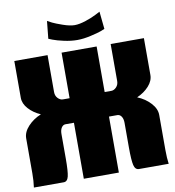

<svg xmlns="http://www.w3.org/2000/svg" viewBox="-96 -995 982 1080"><g transform="rotate(-10 395.0 -455.0)"><path d="M520.5 -897.5 544.9 -910.2 555.2 -810.1Q546.4 -806.2 530.8 -800.3Q515.1 -794.4 472.9 -784.7Q430.7 -774.9 395 -774.9Q359.4 -774.9 319.3 -783.7Q279.3 -792.5 256.8 -801.3L234.9 -810.1L245.1 -910.2Q255.4 -904.3 272 -896Q288.6 -887.7 328.4 -873.8Q368.2 -859.9 395 -859.9Q421.9 -859.9 459.2 -872.3Q496.6 -884.8 520.5 -897.5ZM294.9 -720.2H495.1V-460H533.2Q548.8 -460 562 -473.9Q575.2 -487.8 575.2 -508.8V-720.2H765.1V-509.8Q765.1 -476.6 738.3 -446.8Q711.4 -417 669.9 -398.9Q714.4 -380.9 744.6 -348.1Q774.9 -315.4 774.9 -279.8V-80.1Q774.9 -33.2 779.8 0H609.9Q588.9 0 582 -27.8Q575.2 -55.7 575.2 -129.9V-270Q575.2 -292.5 566.2 -306.2Q557.1 -319.8 543 -319.8H495.1V0H294.9V-319.8H247.1Q232.9 -319.8 223.9 -306.2Q214.8 -292.5 214.8 -270V-129.9Q214.8 -55.7 208 -27.8Q201.2 0 180.2 0H9.8Q15.1 -36.6 15.1 -80.1V-279.8Q15.1 -315.4 45.4 -348.1Q75.7 -380.9 120.1 -398.9Q78.6 -417 51.8 -446.8Q24.9 -476.6 24.9 -509.8V-720.2H214.8V-508.8Q214.8 -487.8 228 -473.9Q241.2 -460 256.8 -460H294.9Z"/></g></svg>

Font: Mikodacs
Style: Regular
Weight: 400
Designer: gluk (gluksza@wp.pl)
Foundry: gluk (gluksza@wp.pl)
Version: Version 0.28